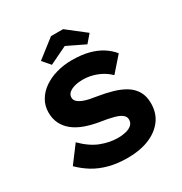

<svg xmlns="http://www.w3.org/2000/svg" viewBox="-208 -1072 1175 1237"><g transform="rotate(-30 379.5 -453.5)"><path d="M387 10Q311 10 249.5 -6Q188 -22 139.5 -51.5Q91 -81 51 -121L144 -245Q207 -182 270.5 -157.5Q334 -133 397 -133Q426 -133 453.5 -139.5Q481 -146 498 -161Q515 -176 515 -200Q515 -216 506 -227.5Q497 -239 481 -247Q465 -255 443.5 -261Q422 -267 398.5 -271.5Q375 -276 349 -280Q286 -290 237.5 -308Q189 -326 156 -353Q123 -380 105.5 -416Q88 -452 88 -498Q88 -547 111.5 -587.5Q135 -628 176 -656.5Q217 -685 271 -700.5Q325 -716 385 -716Q457 -716 510.5 -702Q564 -688 604 -662.5Q644 -637 671 -603L576 -495Q551 -520 520 -537Q489 -554 454.5 -563Q420 -572 385 -572Q350 -572 323 -564.5Q296 -557 280 -543Q264 -529 264 -508Q264 -490 277 -477.5Q290 -465 311.5 -456Q333 -447 360 -441.5Q387 -436 414 -432Q471 -423 521 -408.5Q571 -394 609 -370.5Q647 -347 668.5 -310.5Q690 -274 690 -220Q690 -147 650.5 -95.5Q611 -44 543 -17Q475 10 387 10ZM261 -754 212 -811 348 -917H438L574 -811L525 -754L378 -825H408Z"/></g></svg>

Font: Lexend Exa
Style: Bold
Weight: 700
Designer: Bonnie Shaver-Troup, Thomas Jockin
Foundry: Lexend
Version: Version 1.007